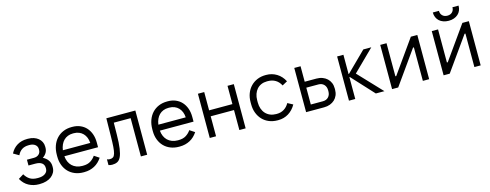

<svg xmlns="http://www.w3.org/2000/svg" viewBox="-25 -1447 5568 2181"><g transform="rotate(-15 2759.5 -357.0)"><path d="M237 6H247Q290 6 325.5 -4.5Q361 -15 386 -34.5Q411 -54 425 -80.5Q439 -107 439 -140V-152Q439 -192 418 -222.5Q397 -253 358 -273Q387 -293 402 -319Q417 -345 417 -377V-390Q417 -420 404.5 -445Q392 -470 370 -488Q348 -506 317.5 -516Q287 -526 250 -526H240Q173 -526 122.5 -495.5Q72 -465 43 -408L108 -370Q126 -410 158.5 -431.5Q191 -453 240 -453H248Q290 -453 315 -433Q340 -413 340 -381V-371Q340 -339 318 -319Q296 -299 260 -299H178V-231H258Q309 -231 335 -211Q361 -191 361 -152V-144Q361 -109 331 -87.5Q301 -66 250 -66H240Q186 -66 151.5 -88Q117 -110 94 -150L33 -112Q66 -52 120 -23Q174 6 237 6Z M763 6H771Q806 6 836 -1.5Q866 -9 892.5 -23Q919 -37 941.5 -58.5Q964 -80 982 -107L923 -146Q901 -113 866 -90.5Q831 -68 777 -68H767Q731 -68 701 -79.5Q671 -91 649.5 -111.5Q628 -132 615 -161.5Q602 -191 599 -227H995V-283Q995 -338 979 -382.5Q963 -427 934 -459Q905 -491 863.5 -508.5Q822 -526 772 -526H764Q709 -526 664 -507Q619 -488 587 -453.5Q555 -419 537.5 -370.5Q520 -322 520 -263V-244Q520 -188 537.5 -142Q555 -96 587 -63Q619 -30 664 -12Q709 6 763 6ZM600 -297Q605 -333 618 -361.5Q631 -390 651 -410Q671 -430 698.5 -441Q726 -452 759 -452H769Q802 -452 829.5 -441Q857 -430 877 -409.5Q897 -389 908.5 -360.5Q920 -332 922 -297Z M1101 7Q1135 7 1160.5 -5.5Q1186 -18 1202.5 -52.5Q1219 -87 1228 -149Q1237 -211 1238 -309L1240 -450H1438V0H1512V-520H1171L1168 -313Q1167 -235 1163.5 -186Q1160 -137 1151.5 -109Q1143 -81 1128.5 -71Q1114 -61 1091 -61Q1083 -61 1074 -62.5Q1065 -64 1057 -68V0Q1067 3 1077.5 5Q1088 7 1101 7Z M1886 6H1894Q1929 6 1959 -1.5Q1989 -9 2015.5 -23Q2042 -37 2064.5 -58.5Q2087 -80 2105 -107L2046 -146Q2024 -113 1989 -90.5Q1954 -68 1900 -68H1890Q1854 -68 1824 -79.5Q1794 -91 1772.5 -111.5Q1751 -132 1738 -161.5Q1725 -191 1722 -227H2118V-283Q2118 -338 2102 -382.5Q2086 -427 2057 -459Q2028 -491 1986.5 -508.5Q1945 -526 1895 -526H1887Q1832 -526 1787 -507Q1742 -488 1710 -453.5Q1678 -419 1660.5 -370.5Q1643 -322 1643 -263V-244Q1643 -188 1660.5 -142Q1678 -96 1710 -63Q1742 -30 1787 -12Q1832 6 1886 6ZM1723 -297Q1728 -333 1741 -361.5Q1754 -390 1774 -410Q1794 -430 1821.5 -441Q1849 -452 1882 -452H1892Q1925 -452 1952.5 -441Q1980 -430 2000 -409.5Q2020 -389 2031.5 -360.5Q2043 -332 2045 -297Z M2248 0H2322V-235H2596V0H2670V-520H2596V-305H2322V-520H2248Z M3046 6H3054Q3120 6 3174 -27Q3228 -60 3263 -122L3201 -155Q3177 -112 3140 -89.5Q3103 -67 3057 -67H3047Q3009 -67 2978 -80Q2947 -93 2925 -116.5Q2903 -140 2891 -173.5Q2879 -207 2879 -247V-273Q2879 -314 2890.5 -347Q2902 -380 2923 -403.5Q2944 -427 2974 -440Q3004 -453 3041 -453H3051Q3102 -453 3140.5 -430Q3179 -407 3202 -362L3262 -395Q3230 -458 3174.5 -492Q3119 -526 3052 -526H3044Q2991 -526 2946.5 -507.5Q2902 -489 2869.5 -455.5Q2837 -422 2819 -375.5Q2801 -329 2801 -273V-247Q2801 -191 2819 -144.5Q2837 -98 2869 -64.5Q2901 -31 2946 -12.5Q2991 6 3046 6Z M3381 0H3593Q3632 0 3663.5 -12Q3695 -24 3717.5 -45Q3740 -66 3752.5 -95.5Q3765 -125 3765 -161V-177Q3765 -213 3752.5 -242.5Q3740 -272 3717.5 -293Q3695 -314 3663.5 -326Q3632 -338 3593 -338H3455V-520H3381ZM3455 -70V-268H3598Q3638 -268 3662.5 -242.5Q3687 -217 3687 -175V-163Q3687 -121 3662.5 -95.5Q3638 -70 3598 -70Z M3885 0H3959V-257H3964L4201 0H4302L4040 -277L4287 -520H4193L3963 -293H3959V-520H3885Z M4392 0H4464L4744 -394H4754V0H4828V-520H4752L4476 -131H4466V-520H4392Z M4998 0H5070L5350 -394H5360V0H5434V-520H5358L5082 -131H5072V-520H4998ZM5064 -721Q5064 -689.7 5075 -664.4Q5086 -639 5105.5 -621Q5125 -603 5153.5 -593Q5182 -583 5216.3 -583Q5250.6 -583 5278.3 -593Q5306 -603 5326 -621Q5346 -639 5356.5 -664.4Q5367 -689.7 5367 -721H5295Q5295 -686 5273.6 -664.5Q5252.2 -643 5216.1 -643Q5180 -643 5158 -664.5Q5136 -686 5136 -721Z"/></g></svg>

Font: Fixel Variable
Style: Regular
Weight: 100
Width: 3
Designer: AlfaBravo + MacPaw
Foundry: Kyrylo Tkachov, Marchela Mozhyna, Serhii Makarenko, Maria Weinstein, Zakhar Kryvoshyya
Version: Version 1.211